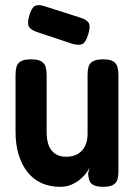

<svg xmlns="http://www.w3.org/2000/svg" viewBox="-20 -712 523 741"><path d="M212 9Q172 9 140 -5.5Q108 -20 86 -48Q64 -76 52 -115Q40 -154 40 -203V-423Q40 -440 43.5 -453.5Q47 -467 59.5 -475Q72 -483 100 -483Q128 -483 140.5 -474.5Q153 -466 156.5 -452.5Q160 -439 160 -422V-203Q160 -172 168 -151Q176 -130 193 -118.5Q210 -107 236 -107Q262 -107 280.5 -118Q299 -129 308.5 -149Q318 -169 318 -194V-424Q318 -440 321.5 -453.5Q325 -467 338 -475Q351 -483 378 -483Q406 -483 418 -474.5Q430 -466 433.5 -452.5Q437 -439 437 -423V-48Q437 -33 433.5 -20Q430 -7 417.5 1Q405 9 378 9Q356 9 344 3.5Q332 -2 327.5 -10Q323 -18 322 -26.5Q321 -35 320 -41L325 -65Q321 -55 311.5 -42.5Q302 -30 287 -18Q272 -6 253.5 1.5Q235 9 212 9ZM262 -542 121 -589Q96 -598 90.5 -611.5Q85 -625 93 -652Q102 -682 114.5 -689Q127 -696 152 -688L293 -643Q319 -634 324 -620Q329 -606 320 -578Q311 -549 299 -542.5Q287 -536 262 -542Z"/></svg>

Font: Fredoka SemiCondensed Medium
Style: Regular
Weight: 500
Width: 4
Designer: Ben Nathan
Foundry: Milena B. Brandão, Ben Nathan
Version: Version 2.001